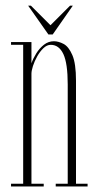

<svg xmlns="http://www.w3.org/2000/svg" viewBox="-20 -676 358 696"><path d="M20 0V-10H64V-513.5H20V-523.5H94V-446.5Q100 -464 111.5 -482.5Q123 -501 139.2 -513.8Q155.5 -526.5 175.5 -526.5Q192 -526.5 210.5 -516.8Q229 -507 242.2 -476.5Q255.5 -446 255.5 -383.5V-10H297.5V0H182V-10H225.5V-370Q225.5 -446 209.8 -479.8Q194 -513.5 164 -513.5Q150 -513.5 137.2 -501.2Q124.5 -489 114.8 -471.5Q105 -454 99.5 -436.8Q94 -419.5 94 -409V-10H138.5V0ZM155.5 -551 82 -655.5H92L163 -584.5L234 -655.5H244L171 -551Z"/></svg>

Font: Imbue 100pt Thin
Style: Regular
Weight: 100
Designer: Tyler Finck
Foundry: Etcetera Type Company
Version: Version 1.102; ttfautohint (v1.8.3)